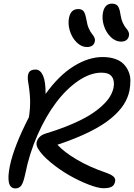

<svg xmlns="http://www.w3.org/2000/svg" viewBox="-20 -1024 738 1057"><path d="M646 -794.9Q615.7 -794.9 589.6 -820.3Q563.5 -845.7 551.8 -883.3Q540 -920.9 546.9 -955.1Q556.6 -1003.9 596.2 -1003.9Q617.2 -1003.9 627.7 -991.7Q638.2 -979.5 643.1 -944.8Q647 -918.5 656.2 -898.4Q665.5 -878.4 673.6 -869.6Q681.6 -860.8 686.8 -850.1Q691.9 -839.4 689.9 -827.1Q683.1 -794.9 646 -794.9ZM458 -765.1Q428.2 -765.1 402.3 -790.5Q376.5 -815.9 364.7 -853.8Q353 -891.6 359.9 -925.8Q369.6 -974.1 410.2 -974.1Q430.7 -974.1 440.2 -962.2Q449.7 -950.2 456.1 -914.1Q460 -887.2 469.2 -866.9Q478.5 -846.7 486.3 -837.6Q494.1 -828.6 499.3 -817.9Q504.4 -807.1 502 -795.9Q496.1 -765.1 458 -765.1ZM64.9 13.2Q9.3 13.2 34.2 -109.9Q56.2 -217.3 139.2 -378.9Q146.5 -426.3 145.8 -470.2Q145 -514.2 134.8 -574.2Q129.4 -608.4 138.9 -624.8Q148.4 -641.1 175.8 -641.1Q201.7 -641.1 216.6 -608.4Q231.4 -575.7 231 -506.8Q304.2 -608.9 385.7 -659.4Q467.3 -710 544.9 -710Q584 -710 613.5 -699.7Q643.1 -689.5 660.2 -671.9Q677.2 -654.3 687.5 -630.9Q697.8 -607.4 697.8 -580.8Q697.8 -554.2 692.9 -525.9Q684.6 -484.9 660.9 -448Q637.2 -411.1 592.3 -373.3Q547.4 -335.4 472.9 -298.3Q398.4 -261.2 295.9 -227.1Q334.5 -185.5 404.1 -144.8Q473.6 -104 561 -74.2Q594.2 -62.5 605.5 -51.3Q616.7 -40 613.8 -24.9Q609.4 -3.9 594.5 4.2Q579.6 12.2 548.8 12.2Q520 12.2 467.5 -8.1Q415 -28.3 360.8 -59.3Q306.6 -90.3 257.6 -131.1Q208.5 -171.9 188 -208Q174.3 -231 186.8 -255.1Q199.2 -279.3 231.9 -289.1Q309.6 -312.5 371.8 -339.1Q434.1 -365.7 474.9 -391.1Q515.6 -416.5 544.2 -443.6Q572.8 -470.7 586.4 -494.1Q600.1 -517.6 605 -541Q612.3 -577.6 596.7 -600.8Q581.1 -624 539.1 -624Q477.1 -624 411.1 -579.1Q345.2 -534.2 288.6 -459Q231.9 -383.8 186.5 -280.8Q141.1 -177.7 119.1 -66.9Q108.9 -18.6 97.2 -2.7Q85.4 13.2 64.9 13.2Z"/></svg>

Font: Shantell Sans Normal
Style: Italic
Weight: 400
Italic angle: -11.31°
Designer: Stephen Nixon, Anya Danilova, Shantell Martin
Foundry: Arrow Type
Version: Version 1.006;[559af2be0]